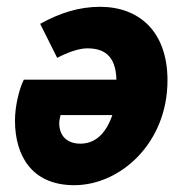

<svg xmlns="http://www.w3.org/2000/svg" viewBox="-20 -532 538 564"><path d="M198 12C334 12 472 -112 472 -296C472 -440 388 -512 274 -512C212 -512 156 -494 98 -462L148 -362C178 -378 212 -390 236 -390C282 -390 320 -372 322 -298H50C36 -270 24 -220 24 -178C24 -74 74 12 198 12ZM216 -110C176 -110 154 -134 154 -170C154 -178 156 -186 158 -194H310C288 -130 252 -110 216 -110Z"/></svg>

Font: Source Sans Pro Black
Style: Italic
Weight: 900
Italic angle: -11°
Designer: Paul D. Hunt
Foundry: Adobe Systems Incorporated
Version: Version 3.006;hotconv 1.0.111;makeotfexe 2.5.65597